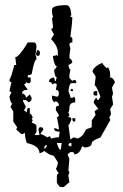

<svg xmlns="http://www.w3.org/2000/svg" viewBox="-20 -597 484 755"><path d="M241.7 -576.7Q257.8 -576.7 260.7 -536.6Q256.8 -536.6 256.8 -532.2L264.6 -527.8Q264.6 -512.7 256.8 -452.1Q264.6 -450.7 264.6 -443.4V-430.2Q252.9 -430.2 252.9 -421.4Q252.9 -416.5 256.8 -407.7Q252.9 -383.8 252.9 -367.7Q258.3 -367.7 264.6 -354.5Q264.6 -347.7 249 -341.3Q252.4 -323.2 256.8 -323.2L252.9 -301.3V-292.5Q252.9 -289.1 264.6 -278.8L272 -283.2Q279.8 -282.2 279.8 -274.4V-270H260.7Q252.9 -270 249 -238.8Q256.8 -220.7 256.8 -212.4H264.6L272 -216.8L275.9 -208V-194.3Q252.9 -194.3 252.9 -172.4Q252.9 -162.1 249 -154.8Q252.9 -146 252.9 -141.1Q249 -141.1 249 -136.7Q260.7 -136.7 260.7 -127.9Q252.9 -105.5 249 -105.5L256.8 -47.9L268.1 -56.6Q276.9 -56.6 283.7 -52.2Q305.2 -57.6 317.9 -87.9L340.8 -96.7V-123.5L356 -145.5Q352.1 -154.3 352.1 -159.2Q361.3 -168 367.2 -168Q348.1 -192.4 348.1 -194.3Q354 -212.4 359.9 -212.4Q360.8 -203.6 367.2 -203.6L375 -216.8Q359.4 -260.7 352.1 -261.2L356 -292.5V-296.9L344.2 -314.5V-318.8Q352.1 -337.4 382.3 -350.1Q382.3 -344.2 401.4 -327.6Q401.4 -332.5 405.3 -332.5Q413.1 -317.9 413.1 -305.7V-292.5Q424.3 -292.5 432.1 -274.4L420.4 -252.4L424.3 -230Q424.3 -225.6 420.4 -216.8L424.3 -189.9V-185.5L413.1 -168L416.5 -149.9Q413.1 -136.7 409.2 -136.7L413.1 -127.9V-123.5L375 -56.6Q340.8 -43.5 340.8 -34.7Q340.8 -19.5 314 -16.6Q306.6 -21.5 302.7 -21.5Q293 9.8 272 9.8Q272 1 264.6 1H256.8L245.6 9.8L252.9 27.8L249 72.3L252.9 81.1Q249 89.4 249 94.2L252.9 121.1Q249.5 121.1 230.5 138.7H218.8Q212.9 138.7 203.6 121.1V94.2Q204.6 85.4 211.4 85.4L199.7 67.4Q207.5 53.2 207.5 41Q191.9 14.2 188.5 14.2Q176.8 14.2 154.3 -3.4Q141.6 5.4 135.3 5.4Q135.3 -23.9 85.4 -34.7Q78.1 -55.2 78.1 -74.7L70.3 -70.3H63L43.9 -87.9L47.4 -96.7L32.2 -119.1V-159.2L21 -176.8L28.3 -189.9Q22 -189.9 17.1 -216.8L24.9 -234.4L17.1 -238.8Q24.9 -272.5 24.9 -274.4Q17.1 -274.4 17.1 -283.2Q23.9 -292 36.1 -341.3H43.9L40 -372.1Q54.2 -372.1 89.4 -430.2H112.3Q123.5 -430.2 123.5 -412.1L119.6 -381.3Q123.5 -373.5 123.5 -363.3Q115.2 -363.3 104.5 -305.7Q98.1 -301.3 89.4 -301.3V-292.5H100.6V-278.8Q100.6 -270 93.3 -270H89.4L82 -274.4Q82 -265.6 74.2 -265.6L89.4 -243.7Q66.4 -243.7 66.4 -230Q82 -225.6 82 -212.4L97.2 -225.6L104.5 -212.4V-208Q104.5 -201.7 93.3 -194.3L82 -203.6H70.3V-199.2L82 -176.8L74.2 -163.6L85.4 -154.8Q85.4 -172.4 93.3 -172.4H97.2V-149.9Q102.5 -149.9 108.4 -136.7Q108.4 -132.3 104.5 -132.3L108.4 -123.5L104.5 -114.7Q123.5 -108.9 123.5 -101.1V-79.1L116.2 -65.9H135.3L131.3 -87.9Q132.3 -96.7 138.7 -96.7H142.6Q150.4 -95.2 150.4 -87.9L138.7 -70.3Q153.8 -65.9 165.5 -56.6Q172.9 -61 176.8 -61L180.7 -52.2L199.7 -56.6H211.4L214.8 -79.1Q192.4 -79.1 192.4 -92.3H199.7Q207 -87.9 211.4 -87.9V-92.3Q211.4 -101.1 203.6 -136.7Q211.4 -136.7 211.4 -145.5L199.7 -163.6V-172.4Q199.7 -181.2 211.4 -181.2V-185.5Q211.4 -191.9 199.7 -199.2L192.4 -194.3L184.6 -208V-221.2L203.6 -216.8Q211.4 -216.8 211.4 -230Q211.4 -243.7 199.7 -243.7L203.6 -265.6L195.8 -270Q188.5 -265.6 184.6 -265.6Q184.6 -274.4 173.3 -274.4V-278.8Q173.3 -289.1 192.4 -292.5Q195.8 -283.7 195.8 -278.8H199.7Q199.7 -283.7 203.6 -292.5Q195.8 -292.5 192.4 -323.2Q197.8 -323.2 203.6 -336.9Q193.8 -336.9 188.5 -372.1V-377Q196.8 -377 203.6 -381.3Q203.6 -377 207.5 -377V-390.1Q207.5 -416 180.7 -443.4L192.4 -460.9L180.7 -483.4Q188.5 -483.4 188.5 -492.2L184.6 -523.4L188.5 -532.2Q184.6 -540 184.6 -549.8V-559.1Q184.6 -576.7 241.7 -576.7ZM355 -238.8H362.3V-221.2H355Q347.2 -221.2 347.2 -230Q348.1 -238.8 355 -238.8ZM125.5 -399.9H128.9Q136.7 -398.4 136.7 -390.6V-386.2Q136.7 -377.4 128.9 -377.4Q121.6 -377.4 121.6 -386.2Q125.5 -395 125.5 -399.9ZM264.6 -248 268.1 -238.8H256.8Q258.3 -248 264.6 -248ZM264.6 -132.3H275.9V-119.1H272Q264.6 -119.1 264.6 -127.9ZM203.6 -34.7Q211.4 -7.8 218.8 -7.8L222.7 -34.7ZM249 -25.9 256.8 -21.5H260.7V-34.7H256.8Q249 -33.2 249 -25.9ZM154.3 -16.6V-12.2Q159.7 -12.2 165.5 -25.9H161.6Q154.3 -24.4 154.3 -16.6Z"/></svg>

Font: Truetypewriter PolyglOTT
Style: Regular
Weight: 400
Designer: Sergey Beatoff a.k.a. Sam_T
Version: Version 3.76